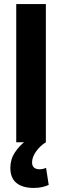

<svg xmlns="http://www.w3.org/2000/svg" viewBox="-20 -701 306 946"><path d="M206 0H60V-681H206ZM146 225Q91 225 61 200.5Q31 176 31 126Q31 84 53 50.5Q75 17 105 -5L206 0Q178 17 158 45Q138 73 138 99Q138 133 176 133Q183 133 192 131Q201 129 207 126L220 210Q208 216 189 220.5Q170 225 146 225Z"/></svg>

Font: Gabarito
Style: Bold
Weight: 700
Designer: Leandro Assis / Alvaro Franca / Felipe Casaprima
Foundry: Naipe Foundry
Version: Version 1.000